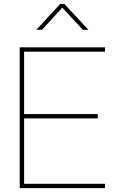

<svg xmlns="http://www.w3.org/2000/svg" viewBox="-20 -972 599 992"><path d="M82 0H522.5V-22.5H104.5V-360.4H484.9V-382.8H104.5V-705.1H522.5V-727.5H82ZM196.8 -817.9 301.8 -932.6 408.2 -817.9H436.5V-818.4L312.5 -951.7H291L168 -818.4V-817.9Z"/></svg>

Font: Raveo Display Display Thin
Style: Regular
Weight: 100
Designer: Jakub Foglar, Rasmus Andersson (Inter)
Foundry: Jakubfoglar.com
Version: Version 1.100;Glyphs 3.2.3 (3260)